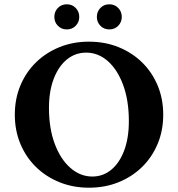

<svg xmlns="http://www.w3.org/2000/svg" viewBox="-20 -864 829 894"><path d="M394 10Q320 10 257 -15.5Q194 -41 147.5 -86.5Q101 -132 75 -194Q49 -256 49 -330Q49 -404 75 -466Q101 -528 147.5 -573.5Q194 -619 257 -644.5Q320 -670 394 -670Q469 -670 532 -644.5Q595 -619 641.5 -573.5Q688 -528 714 -466Q740 -404 740 -330Q740 -256 714 -194Q688 -132 641.5 -86.5Q595 -41 532 -15.5Q469 10 394 10ZM410 -42Q460 -42 498.5 -74Q537 -106 558.5 -164Q580 -222 580 -300Q580 -396 553.5 -468Q527 -540 482 -579.5Q437 -619 381 -619Q331 -619 292 -587.5Q253 -556 230.5 -498Q208 -440 208 -362Q208 -266 235 -194Q262 -122 308 -82Q354 -42 410 -42ZM291 -727Q266 -727 249.5 -744Q233 -761 233 -785Q233 -810 249.5 -827Q266 -844 291 -844Q316 -844 332.5 -827Q349 -810 349 -785Q349 -761 332.5 -744Q316 -727 291 -727ZM489 -727Q464 -727 447.5 -744Q431 -761 431 -785Q431 -810 447.5 -827Q464 -844 489 -844Q514 -844 530.5 -827Q547 -810 547 -785Q547 -761 530.5 -744Q514 -727 489 -727Z"/></svg>

Font: Spectral SC
Style: Bold
Weight: 700
Designer: Jean-Baptiste Levee
Foundry: Production Type
Version: Version 2.001